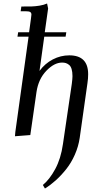

<svg xmlns="http://www.w3.org/2000/svg" viewBox="-20 -766 582 1089"><path d="M64.9 6.8 66.9 -17.1 142.1 -558.1H79.1L83 -583H145L155.8 -662.1Q158.2 -681.6 158.2 -683.1Q158.2 -693.4 151.4 -697.8Q144.5 -702.1 127 -702.1H97.2L101.1 -729Q141.6 -729 160.6 -729.5Q179.7 -730 204.1 -733.9Q228.5 -737.8 247.1 -746.1L252.9 -717.8L233.9 -583H356L352.1 -558.1H231L204.1 -363.8Q234.9 -405.8 279.5 -429Q324.2 -452.1 373 -452.1Q480 -452.1 480 -345.2Q480 -320.3 476.1 -294.9L432.1 16.1Q424.8 65.4 404.3 111.8Q383.8 158.2 355.2 193.8Q326.7 229.5 296.6 256.6Q266.6 283.7 234.9 303.2L223.1 283.2Q261.2 252 293.2 192.9Q325.2 133.8 336.9 51.8L387.2 -290Q391.1 -320.3 391.1 -334Q391.1 -358.4 386 -374.8Q380.9 -391.1 371.3 -398.4Q361.8 -405.8 352.8 -408.4Q343.8 -411.1 332 -411.1Q287.6 -411.1 242.7 -364.3Q197.8 -317.4 187 -244.1L151.9 0Z"/></svg>

Font: Dihjauti S
Style: Bold Italic
Weight: 700
Italic angle: -9°
Designer: T. Christopher White
Version: Version 3.0.0